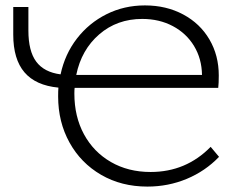

<svg xmlns="http://www.w3.org/2000/svg" viewBox="-20 -684 890 710"><path d="M790 -104Q739 -51 670.5 -22.5Q602 6 525 6Q429 6 354 -37.5Q279 -81 237 -157Q195 -233 195 -327Q195 -349 196 -360Q112 -368 70.5 -416.5Q29 -465 29 -556V-658H85V-571Q85 -495 114 -456Q143 -417 204 -409Q220 -484 264.5 -541.5Q309 -599 374 -631.5Q439 -664 516 -664Q595 -664 657.5 -630.5Q720 -597 754.5 -538Q789 -479 789 -405Q789 -375 787 -359H256Q255 -352 255 -338Q255 -253 290.5 -187.5Q326 -122 390 -85Q454 -48 537 -48Q668 -48 759 -141ZM262 -407H727Q726 -467 697.5 -514Q669 -561 619 -587.5Q569 -614 506 -614Q413 -614 347 -557Q281 -500 262 -407Z"/></svg>

Font: Ysabeau Semilight
Style: Regular
Weight: 300
Designer: Christian Thalmann (Catharsis Fonts)
Version: Version 0.003